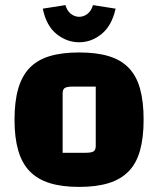

<svg xmlns="http://www.w3.org/2000/svg" viewBox="-20 -720 621 754"><path d="M291 14Q223 14 175 -1Q127 -16 96.5 -47.5Q66 -79 51.5 -129.5Q37 -180 37 -250Q37 -321 51.5 -371.5Q66 -422 96.5 -453.5Q127 -485 175 -499.5Q223 -514 291 -514Q359 -514 407 -499.5Q455 -485 485.5 -453.5Q516 -422 530 -371.5Q544 -321 544 -250Q544 -180 530 -129.5Q516 -79 485.5 -47.5Q455 -16 407 -1Q359 14 291 14ZM226 -120H315Q339 -120 347.5 -125.5Q356 -131 356 -147V-380H267Q243 -380 234.5 -374.5Q226 -369 226 -353ZM291 -554Q243 -554 202.5 -586Q162 -618 148 -686L237 -700Q243 -678 258 -666Q273 -654 291 -654Q309 -654 324 -666Q339 -678 345 -700L434 -686Q419 -619 379 -586.5Q339 -554 291 -554Z"/></svg>

Font: Changa
Style: Bold
Weight: 700
Designer: Eduardo Rodriguez Tunni
Foundry: Eduardo Rodriguez Tunni
Version: Version 3.002; ttfautohint (v1.8.2)